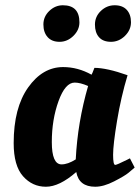

<svg xmlns="http://www.w3.org/2000/svg" viewBox="-20 -698 532 730"><path d="M328 -414Q330 -416 339 -440Q386 -440 465 -412Q440 -329 425 -238.5Q410 -148 410 -109.5Q410 -71 418 -71Q424 -71 462 -90L474 -96L492 -61Q483 -53 468.5 -41Q454 -29 414 -8.5Q374 12 342 12Q280 12 270 -44Q206 12 154.5 12Q103 12 67.5 -28Q32 -68 32 -154Q32 -288 87 -365.5Q142 -443 220 -443Q276 -443 328 -414ZM214 -73Q238 -73 268 -92Q275 -233 315 -371Q285 -384 264 -384Q228 -384 202.5 -313.5Q177 -243 177 -158Q177 -73 214 -73ZM219 -678Q282 -678 282 -613Q282 -584 259 -561.5Q236 -539 206.5 -539Q177 -539 161 -557Q145 -575 145 -605Q145 -635 167.5 -656.5Q190 -678 219 -678ZM402 -539Q372 -539 356.5 -556.5Q341 -574 341 -604.5Q341 -635 363.5 -656.5Q386 -678 416 -678Q446 -678 462 -660.5Q478 -643 478 -613.5Q478 -584 455 -561.5Q432 -539 402 -539Z"/></svg>

Font: Oleo Script Swash Caps
Style: Regular
Weight: 400
Designer: Soytutype
Foundry: Soytutype
Version: Version 1.002